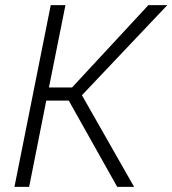

<svg xmlns="http://www.w3.org/2000/svg" viewBox="-20 -731 674 751"><path d="M504.5 0H438.5L249 -337.5H161L94 0H36.5L178.5 -711H236L171.5 -389H262L560.5 -711H634.5L300.5 -358.5Z"/></svg>

Font: Roberto Sans Light
Style: Italic
Weight: 300
Italic angle: -11°
Designer: Google
Version: Version 1.00;June 11, 2020;FontCreator 12.0.0.2522 64-bit; t